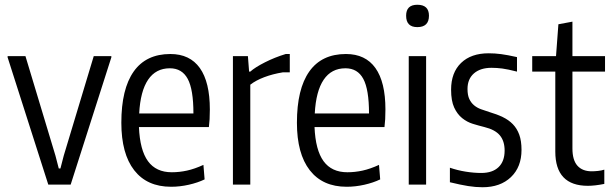

<svg xmlns="http://www.w3.org/2000/svg" viewBox="-20 -776 2575 807"><path d="M12 -535V-540H87L213 -122L227 -68H234L248 -122L374 -540H448V-535L277 0H183Z M699 9Q598 9 544 -60.5Q490 -130 490 -260Q490 -402 542 -475.5Q594 -549 696 -549Q778 -549 820 -490Q862 -431 862 -316Q862 -291 861 -275Q860 -259 858 -242H564Q568 -145 602 -98.5Q636 -52 702 -52Q734 -52 766 -59Q798 -66 835 -83L840 -22Q811 -8 773.5 0.5Q736 9 699 9ZM694 -489Q635 -489 602.5 -441Q570 -393 565 -299H793Q793 -400 769 -444.5Q745 -489 694 -489Z M959 -540H1022L1027 -475H1032Q1052 -493 1093.5 -514Q1135 -535 1181 -549H1198V-472H1169Q1126 -465 1090.5 -451.5Q1055 -438 1032 -420V0H959Z M1437 9Q1336 9 1282 -60.5Q1228 -130 1228 -260Q1228 -402 1280 -475.5Q1332 -549 1434 -549Q1516 -549 1558 -490Q1600 -431 1600 -316Q1600 -291 1599 -275Q1598 -259 1596 -242H1302Q1306 -145 1340 -98.5Q1374 -52 1440 -52Q1472 -52 1504 -59Q1536 -66 1573 -83L1578 -22Q1549 -8 1511.5 0.5Q1474 9 1437 9ZM1432 -489Q1373 -489 1340.5 -441Q1308 -393 1303 -299H1531Q1531 -400 1507 -444.5Q1483 -489 1432 -489Z M1734 -662Q1687 -662 1687 -710Q1687 -756 1734 -756Q1783 -756 1783 -710Q1783 -662 1734 -662ZM1698 -540H1771V0H1698Z M2008 11Q1979 11 1947.5 6Q1916 1 1871 -10V-71Q1903 -60 1937.5 -54.5Q1972 -49 2003 -49Q2050 -49 2075.5 -73.5Q2101 -98 2101 -143Q2101 -183 2081 -207Q2061 -231 2016 -242Q1992 -248 1967.5 -255.5Q1943 -263 1922.5 -279.5Q1902 -296 1889 -324Q1876 -352 1876 -399Q1876 -471 1918 -511.5Q1960 -552 2034 -552Q2060 -552 2086.5 -548.5Q2113 -545 2153 -536V-475Q2114 -485 2091 -488Q2068 -491 2046 -491Q1999 -491 1972 -467.5Q1945 -444 1945 -402Q1945 -376 1952.5 -360Q1960 -344 1972.5 -333.5Q1985 -323 2001.5 -317Q2018 -311 2037 -305Q2068 -296 2093 -284Q2118 -272 2135.5 -254Q2153 -236 2162.5 -210Q2172 -184 2172 -146Q2172 -74 2127.5 -31.5Q2083 11 2008 11Z M2451 5Q2314 5 2314 -139V-475H2217V-540H2317L2327 -674L2386 -685V-540H2523V-475H2386V-152Q2386 -103 2407 -79.5Q2428 -56 2467 -56Q2478 -56 2493 -57.5Q2508 -59 2520 -63V-3Q2480 5 2451 5Z"/></svg>

Font: Encode Sans Compressed
Style: Regular
Weight: 400
Designer: Pablo Impallari, Andres Torresi
Foundry: Pablo Impallari, Andres Torresi
Version: Version 1.000; ttfautohint (v1.00) -l 8 -r 50 -G 200 -x 14 -